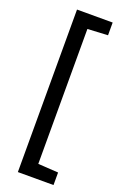

<svg xmlns="http://www.w3.org/2000/svg" viewBox="-172 -816 646 1007"><g transform="rotate(20 151.5 -312.5)"><path d="M72 141V-766H271V-695L158 -689V64Q175 65 271 71V141Z"/></g></svg>

Font: Rambla
Style: Regular
Weight: 400
Designer: Martin Sommaruga
Foundry: Martin Sommaruga
Version: Version 1.001